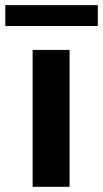

<svg xmlns="http://www.w3.org/2000/svg" viewBox="-61 -721 397 741"><path d="M207.5 0H64.9V-528.3H207.5ZM316.4 -620.6H-40.5V-701.2H316.4Z"/></svg>

Font: Roboto Web
Style: Bold
Weight: 700
Designer: Google
Version: Version 1.200310; 2013